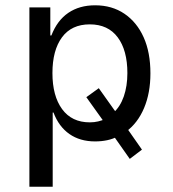

<svg xmlns="http://www.w3.org/2000/svg" viewBox="-20 -525 652 725"><path d="M91 180V-497H170V-391H174Q196 -448 238 -476.5Q280 -505 339 -505Q403 -505 450 -473Q497 -441 522.5 -384Q548 -327 548 -248Q548 -174 524 -117Q500 -60 455 -27L458 -43L516 40L470 75L406 -16L425 -10Q406 0 384.5 4.5Q363 9 339 9Q282 9 242 -19Q202 -47 182 -100H179V180ZM319 -63Q336 -63 350.5 -66.5Q365 -70 379 -76L374 -63L306 -158L353 -192L422 -95L408 -99Q434 -122 447.5 -161Q461 -200 461 -249Q461 -335 424.5 -384Q388 -433 319 -433Q250 -433 214 -384Q178 -335 178 -249Q178 -163 214.5 -113Q251 -63 319 -63Z"/></svg>

Font: Nunito Sans 7pt SemiCondensed
Style: Regular
Weight: 400
Width: 4
Designer: Vernon Adams
Foundry: Vernon Adams
Version: Version 3.101;gftools[0.9.27]